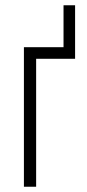

<svg xmlns="http://www.w3.org/2000/svg" viewBox="-20 -709 329 729"><path d="M221.2 -529.8V-689H265.1V-485.8H117.2V0H70.8V-529.8Z"/></svg>

Font: Germano
Style: Regular
Weight: 300
Width: 3
Foundry: Ascender Corporation
Version: Version 1.10; ttfautohint (v1.5)